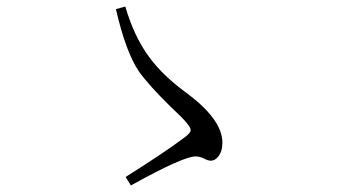

<svg xmlns="http://www.w3.org/2000/svg" viewBox="-20 -689 1040 588"><path d="M364.7 -147Q483.9 -222.2 541 -265.1Q564 -280.8 564 -291Q564 -305.7 503.9 -360.8Q434.1 -429.2 404.8 -471.2Q365.2 -529.8 335 -661.1L363.8 -668.9Q390.6 -576.2 438 -512.7Q477.5 -459.5 543.9 -409.7Q661.1 -325.2 661.1 -252Q661.1 -224.6 647.9 -209Q638.2 -196.8 625 -196.8Q617.2 -196.8 601.1 -205.1Q589.4 -210 579.1 -210Q541 -210 380.9 -121.1Z"/></svg>

Font: I.MingCP
Style: Regular
Weight: 400
Designer: I.Font Project
Version: Version 8.000; Sep 06, 2022